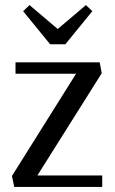

<svg xmlns="http://www.w3.org/2000/svg" viewBox="-20 -735 451 755"><path d="M36 0 27 -43 279 -445H41V-490H372L380 -447L127 -45H382V0ZM177 -561 71 -691 96 -715 207 -621 318 -715 343 -691 237 -561Z"/></svg>

Font: Sutasoma
Style: Regular
Weight: 400
Designer: Izhar Fathurrohim, Akbar Rohmanto, Arusyal Khofiqoini
Foundry: Kiwari Kolektiv
Version: Version 1.102